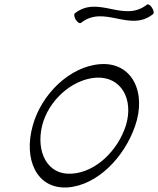

<svg xmlns="http://www.w3.org/2000/svg" viewBox="-20 -843 724 880"><path d="M351 -738C458 -823 574 -693 681 -778C687 -782 685 -795 677 -807C670 -819 659 -826 654 -822C546 -737 431 -867 323 -782C318 -778 320 -765 327 -753C335 -741 345 -734 351 -738ZM290 16C427 6 550 -123 599 -265C653 -419 586 -559 440 -549C299 -539 169 -410 130 -267C87 -114 147 25 290 16ZM173 -267C201 -380 307 -479 420 -487C535 -494 594 -388 557 -268C521 -155 421 -54 309 -47C197 -39 144 -147 173 -267Z"/></svg>

Font: Nupuram ExtraLight Oblique
Style: Regular
Weight: 200
Designer: Santhosh Thottingal (santhosh.thottingal@gmail.com)
Foundry: SMC
Version: Version 1.000